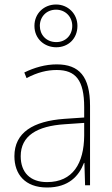

<svg xmlns="http://www.w3.org/2000/svg" viewBox="-20 -823 498 853"><path d="M230 -613C283 -613 324 -651 324 -708C324 -762 282 -803 229 -803C176 -803 133 -764 133 -708C133 -650 178 -613 230 -613ZM230 -636C185 -636 157 -669 157 -708C157 -748 186 -780 229 -780C270 -780 301 -749 301 -708C301 -667 272 -636 230 -636ZM232 -537C182 -537 133 -523 88 -501L98 -476C147 -502 190 -512 232 -512C316 -512 354 -467 354 -347V-301L266 -295C127 -285 44 -234 44 -129C44 -49 91 10 189 10C286 10 331 -42 353 -99H355L358 0H380V-353C380 -483 332 -537 232 -537ZM267 -271 354 -277V-220C353 -98 304 -14 189 -14C114 -14 72 -57 72 -129C72 -220 145 -263 267 -271Z"/></svg>

Font: Noto Sans Sinhala UI SemiCondensed Thin
Style: Regular
Weight: 100
Width: 4
Designer: Jelle Bosma - Monotype Design Team
Foundry: Monotype Imaging Inc.
Version: Version 2.006